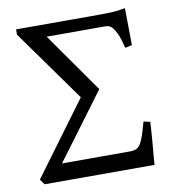

<svg xmlns="http://www.w3.org/2000/svg" viewBox="-73 -687 667 750"><g transform="rotate(-10 260.0 -311.5)"><path d="M492.7 -168.5Q491.7 -148.9 490 -125Q488.3 -101.1 486.3 -77.6L482.4 -33.7Q481 -13.2 480 0H43.9L28.8 -21L242.2 -310.1L39.1 -594.2V-615.2H368.2Q395.5 -615.2 419.2 -616.2Q442.9 -617.2 472.2 -623L474.1 -476.1L446.8 -470.2Q438 -506.3 429.2 -525.9Q420.4 -545.4 412.1 -554.4Q403.8 -563.5 396 -564.9Q388.2 -566.4 380.9 -566.4H151.9L318.8 -329.1L125 -68.4H394.5Q409.7 -68.4 419.7 -73Q429.7 -77.6 437 -89.4Q444.3 -101.1 451.2 -121.6Q458 -142.1 466.8 -174.3Z"/></g></svg>

Font: Noto Serif Devanagari
Style: Bold
Weight: 700
Designer: Monotype Design Team
Foundry: Monotype Imaging Inc.
Version: Version 1.01